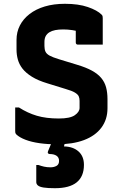

<svg xmlns="http://www.w3.org/2000/svg" viewBox="-20 -740 640 1011"><path d="M322 -720Q393 -720 442.5 -703Q492 -686 515 -663Q519 -659 520 -655Q521 -651 521 -645Q521 -626 521 -601.5Q521 -577 521 -552.5Q521 -528 521 -505Q489 -505 455.5 -505Q422 -505 390 -505Q385 -505 382 -508Q379 -511 379 -516Q379 -524 379 -533Q379 -542 379 -552.5Q379 -563 379 -575.5Q379 -588 379 -604L407 -571Q384 -578 360 -581.5Q336 -585 313 -585Q289 -585 271 -581.5Q253 -578 240 -570Q227 -562 220.5 -549.5Q214 -537 214 -519V-498Q214 -480 219.5 -468Q225 -456 241.5 -447Q258 -438 291 -428L386 -399Q433 -385 464 -368Q495 -351 513 -329.5Q531 -308 538.5 -280.5Q546 -253 546 -218V-170Q546 -111 514 -68Q482 -25 422.5 -2.5Q363 20 279 20Q231 20 188.5 14Q146 8 114.5 -4Q83 -16 66 -32Q63 -35 61.5 -38.5Q60 -42 60 -52Q60 -71 60 -90Q60 -109 60 -130Q60 -151 60 -174H80Q125 -145 174 -130.5Q223 -116 290 -116Q349 -116 374 -133.5Q399 -151 399 -172V-209Q399 -223 394.5 -233Q390 -243 374.5 -252.5Q359 -262 324 -272L230 -301Q180 -316 148 -336Q116 -356 98.5 -378.5Q81 -401 74 -426.5Q67 -452 67 -479V-530Q67 -571 84.5 -605.5Q102 -640 135.5 -666Q169 -692 216 -706Q263 -720 322 -720ZM422 128Q422 189 384 220Q346 251 269 251Q231 251 209.5 247.5Q188 244 179.5 236.5Q171 229 171 219Q171 202 171 186Q171 170 171 155.5Q171 141 171 129H183Q197 134 212 137.5Q227 141 246 141Q264 141 277.5 133.5Q291 126 291 107Q291 89 277.5 80Q264 71 241 71Q236 71 233 67Q230 63 233 56Q239 42 244 29.5Q249 17 254 5Q259 -7 264 -18Q269 -29 274 -40Q277 -45 282 -48.5Q287 -52 300 -53.5Q313 -55 339 -55Q336 -45 333.5 -34Q331 -23 328.5 -13Q326 -3 323.5 6Q321 15 319 22L317 31Q365 32 393.5 57.5Q422 83 422 128Z"/></svg>

Font: Recursive Monospace ExtraBold
Style: Regular
Weight: 800
Version: Version 1.047